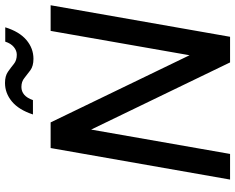

<svg xmlns="http://www.w3.org/2000/svg" viewBox="-104 -814 918 749"><g transform="rotate(-90 354.5 -439.0)"><path d="M29 0 152 -700H252L514 -158L609 -700H709L586 0H486L224 -542L129 0ZM283 -769Q301 -824 333.5 -851Q366 -878 406 -878Q433 -878 449.5 -866.5Q466 -855 480 -843.5Q494 -832 516 -832Q532 -832 546 -843.5Q560 -855 567 -877H623Q606 -822 573.5 -794.5Q541 -767 500 -767Q472 -767 455.5 -779Q439 -791 425 -802.5Q411 -814 390 -814Q373 -814 360 -803Q347 -792 339 -769Z"/></g></svg>

Font: DM Sans 18pt Medium
Style: Italic
Weight: 500
Italic angle: -10°
Designer: Colophon Foundry, Jonny Pinhorn
Foundry: Colophon Foundry
Version: Version 4.004;gftools[0.9.30]